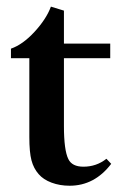

<svg xmlns="http://www.w3.org/2000/svg" viewBox="-20 -560 391 591"><path d="M194.3 11.7Q164.1 11.7 138.7 2.2Q113.3 -7.3 99.1 -23.9Q83.5 -41.5 76.9 -66.4Q70.3 -91.3 70.3 -138.2V-380.9H13.7V-410.2Q50.3 -422.9 86.4 -462.2Q122.6 -501.5 136.7 -539.6L176.8 -527.3V-425.8H319.3V-380.9H176.8V-171.9Q176.8 -97.7 190.4 -70.3Q201.7 -46.9 236.8 -46.9Q276.9 -46.9 307.6 -71.3L322.3 -55.7Q271 11.7 194.3 11.7Z"/></svg>

Font: Elstob 14pt SemiBold
Style: Regular
Weight: 600
Designer: Peter S. Baker
Version: Version 1.015